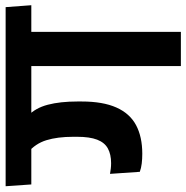

<svg xmlns="http://www.w3.org/2000/svg" viewBox="-32 -668 678 699"><g transform="rotate(-90 307.5 -319.0)"><path d="M540.5 -577H416V0H540.5ZM378 -544.5H637.5L630.5 -638H371ZM-15 -544.5H601L594 -638H-21.5ZM234.5 -557H101Q133.5 -530 146 -489.8Q158.5 -449.5 158.5 -391.5V-378Q158.5 -332 148 -304.8Q137.5 -277.5 116 -265.8Q94.5 -254 62.5 -254Q52 -254 42.2 -255.2Q32.5 -256.5 23.5 -258L31 -149.5Q44.5 -144.5 61.2 -142.5Q78 -140.5 96.5 -140.5Q158.5 -140.5 201 -163.2Q243.5 -186 265.2 -235Q287 -284 287 -361.5V-376.5Q287 -439.5 275.2 -484.5Q263.5 -529.5 234.5 -557Z"/></g></svg>

Font: Anek Devanagari SemiBold
Style: Regular
Weight: 600
Designer: Kailash Malviya (Devanagari) & Yesha Goshar (Latin)
Foundry: Ek Type
Version: Version 1.003